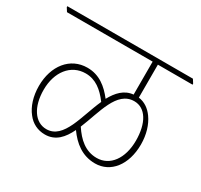

<svg xmlns="http://www.w3.org/2000/svg" viewBox="-142 -778 900 858"><g transform="rotate(30 308.0 -348.5)"><path d="M177 -75C232 -75 264 -112 288 -162C323 -113 369 -75 436 -75C516 -75 572 -146 572 -251C572 -302 558 -347 535 -379C516 -406 490 -424 459 -428V-598H638V-603L626 -622H-22V-617L-10 -598H432V-428C386 -424 356 -391 333 -349C298 -394 256 -429 194 -429C105 -429 46 -354 46 -250C46 -197 61 -151 86 -120C108 -91 140 -75 177 -75ZM450 -404C509 -404 544 -344 544 -255C544 -162 498 -100 430 -100C372 -100 332 -136 299 -186C339 -282 360 -404 450 -404ZM73 -246C73 -337 123 -403 200 -403C251 -403 289 -373 323 -327C279 -230 260 -99 171 -99C112 -99 73 -158 73 -246Z"/></g></svg>

Font: Noto Serif Devanagari SemiCondensed Thin
Style: Regular
Weight: 100
Width: 4
Designer: Universal Thirst, Indian Type Foundry and the Monotype Design Team
Foundry: Monotype Imaging Inc.
Version: Version 2.004